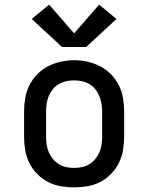

<svg xmlns="http://www.w3.org/2000/svg" viewBox="-20 -801 640 829"><path d="M300 8Q271 8 242 3Q213 -2 187 -15.5Q161 -29 140.5 -50Q120 -71 107 -97Q94 -123 89 -152Q84 -181 84 -210V-320Q84 -349 89 -378Q94 -407 107 -433Q120 -459 140.5 -480Q161 -501 187 -514.5Q213 -528 242 -534.5Q271 -541 300 -541Q329 -541 358 -534.5Q387 -528 413 -514.5Q439 -501 459.5 -480Q480 -459 493 -433Q506 -407 511 -378Q516 -349 516 -320V-210Q516 -181 511 -152Q506 -123 493 -97Q480 -71 459.5 -50Q439 -29 413 -15.5Q387 -2 358 3Q329 8 300 8ZM300 -76Q317 -76 334 -79.5Q351 -83 365.5 -92Q380 -101 391 -114Q402 -127 409 -143Q416 -159 418.5 -176Q421 -193 421 -210V-320Q421 -337 418 -354Q415 -371 408.5 -387Q402 -403 391 -416.5Q380 -430 365 -438.5Q350 -447 333 -450.5Q316 -454 298 -454Q281 -454 264.5 -450Q248 -446 233.5 -437.5Q219 -429 208 -415.5Q197 -402 190.5 -386.5Q184 -371 181.5 -354Q179 -337 179 -320V-210Q179 -193 181.5 -176Q184 -159 191 -143Q198 -127 209 -114Q220 -101 234.5 -92Q249 -83 266 -79.5Q283 -76 300 -76ZM248 -598 117 -719 192 -781 300 -657 408 -781 483 -719 352 -598Z"/></svg>

Font: Iosevka Curly Slab MdEx
Style: Regular
Weight: 500
Width: 7
Monospace: yes
Designer: Belleve Invis
Foundry: Belleve Invis
Version: Version 11.1.0; ttfautohint (v1.8.3)